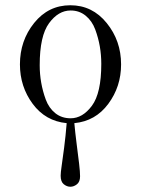

<svg xmlns="http://www.w3.org/2000/svg" viewBox="-20 -461 540 734"><path d="M56.2 -214.8Q56.2 -305.7 110.6 -373.3Q165 -440.9 249 -440.9Q333 -440.9 387.9 -373Q442.9 -305.2 442.9 -214.8Q442.9 -129.9 394 -64Q345.2 2 264.2 9.8Q267.1 43 272.9 88.4Q278.8 133.8 282.5 165.3Q286.1 196.8 286.1 212.9Q286.1 233.9 274.2 243.4Q262.2 252.9 249 252.9Q235.8 252.9 223.9 243.4Q211.9 233.9 211.9 210.9Q211.9 198.7 215.6 173.8Q219.2 148.9 225.1 104Q231 59.1 234.9 9.8Q153.8 2 105 -64Q56.2 -129.9 56.2 -214.8ZM131.8 -211.9Q131.8 -177.7 137.5 -145.3Q143.1 -112.8 155 -80.3Q167 -47.9 191.4 -28.3Q215.8 -8.8 250 -8.8Q295.9 -8.8 331.5 -56.9Q367.2 -105 367.2 -216.8Q367.2 -251 361.6 -283.4Q356 -315.9 344 -348.4Q332 -380.9 307.6 -400.9Q283.2 -420.9 250 -420.9Q203.1 -420.9 167.5 -372.3Q131.8 -323.7 131.8 -211.9Z"/></svg>

Font: CMU Serif Upright Italic
Style: UprightItalic
Weight: 500
Version: Version 0.7.0